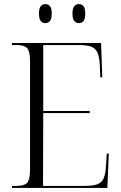

<svg xmlns="http://www.w3.org/2000/svg" viewBox="-20 -926 598 946"><path d="M39 0V-10H63Q100 -10 114 -25.5Q128 -41 128 -90V-625Q128 -673 114 -688.5Q100 -704 63 -704H39V-714H478L484 -545H474L472 -602Q470 -643 461 -665Q452 -687 430.5 -695.5Q409 -704 370 -704H193V-379H422V-369H193L192 -10H399Q439 -10 460.5 -18.5Q482 -27 491 -48Q500 -69 502 -107L506 -169H516L509 0ZM369 -812Q355 -812 346 -822.5Q337 -833 337 -859Q337 -885 346 -895.5Q355 -906 369 -906Q383 -906 391.5 -895.5Q400 -885 400 -859Q400 -833 391.5 -822.5Q383 -812 369 -812ZM203 -812Q190 -812 181 -822.5Q172 -833 172 -859Q172 -885 181 -895.5Q190 -906 203 -906Q217 -906 226 -895.5Q235 -885 235 -859Q235 -833 226 -822.5Q217 -812 203 -812Z"/></svg>

Font: Noto Serif Display SemiCondensed Light
Style: Regular
Weight: 300
Width: 4
Designer: Monotype Design Team
Foundry: Monotype Imaging Inc.
Version: Version 2.009